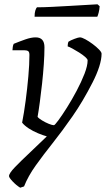

<svg xmlns="http://www.w3.org/2000/svg" viewBox="-20 -674 496 894"><path d="M74 200Q56 189 39 171Q22 153 22 146Q22 133 49.5 104.5Q77 76 117.5 38Q158 0 198 -39Q180 -44 157 -53.5Q134 -63 114 -76Q94 -89 83 -103Q92 -149 99.5 -205.5Q107 -262 112 -318.5Q117 -375 117 -418Q117 -432 111 -436Q105 -440 93 -440H38Q38 -446 39.5 -455.5Q41 -465 44 -470Q71 -481 98 -490.5Q125 -500 146 -500Q187 -500 187 -454Q187 -419 184 -375Q181 -331 176 -285.5Q171 -240 165.5 -199Q160 -158 155 -130Q160 -123 175.5 -113.5Q191 -104 207 -97.5Q223 -91 231 -91Q235 -91 252 -114Q269 -137 292 -173.5Q315 -210 337 -251.5Q359 -293 373.5 -330.5Q388 -368 388 -393Q388 -399 376.5 -409Q365 -419 348.5 -429.5Q332 -440 317 -448Q302 -456 295 -458Q295 -464 296 -470Q297 -476 299 -480Q308 -486 326.5 -493Q345 -500 352 -500Q361 -500 377.5 -491Q394 -482 411.5 -469Q429 -456 441 -443.5Q453 -431 453 -424Q453 -398 442 -363.5Q431 -329 411 -290Q366 -202 318 -133Q270 -64 225.5 -8Q181 48 146 97Q111 146 92 194ZM141 -596Q141 -614 144.5 -625Q148 -636 152 -640Q181 -640 221.5 -642Q262 -644 304.5 -646.5Q347 -649 381.5 -651Q416 -653 434 -654L444 -645Q443 -629 439.5 -615.5Q436 -602 433 -596Z"/></svg>

Font: Texturina Thin
Style: Italic
Weight: 100
Italic angle: -11°
Designer: Guillermo Torres Carreño
Foundry: Omnibus-Type
Version: Version 1.002; ttfautohint (v1.8.3)